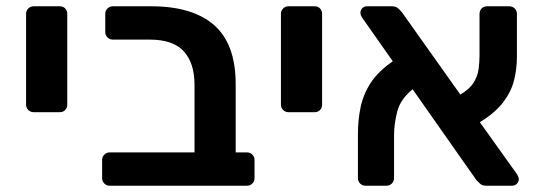

<svg xmlns="http://www.w3.org/2000/svg" viewBox="-20 -591 1720 611"><path d="M87 -234Q77 -234 70 -241Q63 -248 63 -258V-547Q63 -557 70 -564Q77 -571 87 -571H170Q181 -571 187.5 -564Q194 -557 194 -547V-258Q194 -248 187.5 -241Q181 -234 170 -234Z M329 0Q319 0 312 -7Q305 -14 305 -24V-82Q305 -92 312 -99Q319 -106 329 -106H599V-321Q599 -390 565 -427.5Q531 -465 456 -465H339Q329 -465 322 -472Q315 -479 315 -489V-547Q315 -557 322 -564Q329 -571 339 -571H461Q593 -571 661.5 -511Q730 -451 730 -323V-106H766Q776 -106 783 -99Q790 -92 790 -82V-24Q790 -14 783 -7Q776 0 766 0Z M898 -234Q888 -234 881 -241Q874 -248 874 -258V-547Q874 -557 881 -564Q888 -571 898 -571H981Q992 -571 998.5 -564Q1005 -557 1005 -547V-258Q1005 -248 998.5 -241Q992 -234 981 -234Z M1143 0Q1133 0 1126 -7Q1119 -14 1119 -25V-163Q1119 -211 1128 -252Q1137 -293 1160.5 -328.5Q1184 -364 1230 -396L1133 -534Q1127 -543 1127 -550Q1127 -559 1133 -565Q1139 -571 1148 -571H1227Q1240 -571 1247.5 -564Q1255 -557 1259 -552L1445 -290Q1475 -308 1487.5 -328.5Q1500 -349 1503 -371Q1506 -393 1506 -416V-546Q1506 -557 1512.5 -564Q1519 -571 1530 -571H1600Q1611 -571 1618 -564Q1625 -557 1625 -546V-411Q1625 -372 1616 -336Q1607 -300 1582 -266.5Q1557 -233 1507 -202L1625 -37Q1628 -32 1629.5 -28Q1631 -24 1631 -21Q1631 -12 1624.5 -6Q1618 0 1610 0H1527Q1514 0 1507 -7Q1500 -14 1496 -18L1293 -307Q1254 -275 1244 -235.5Q1234 -196 1234 -161V-25Q1234 -14 1227 -7Q1220 0 1210 0Z"/></svg>

Font: Rubik Medium
Style: Regular
Weight: 500
Designer: Hubert and Fischer
Foundry: Hubert and Fischer
Version: Version 2.300; ttfautohint (v1.8.4.7-5d5b);gftools[0.9.30]